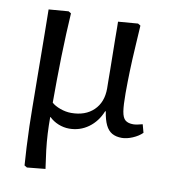

<svg xmlns="http://www.w3.org/2000/svg" viewBox="-82 -585 780 879"><g transform="rotate(10 307.5 -145.5)"><path d="M102.1 223.1 89.8 215.8Q86.9 179.7 84.5 131.8Q82 84 80.6 34.9Q79.1 -14.2 79.1 -50.8Q79.1 -67.9 78.6 -106Q78.1 -144 77.6 -194.6Q77.1 -245.1 76.7 -298.1Q76.2 -351.1 75.7 -397Q75.2 -442.9 74.7 -472.9Q74.2 -502.9 74.2 -506.8L166 -514.2L178.2 -506.8Q175.3 -462.9 173.1 -410.9Q170.9 -358.9 169.4 -303.5Q168 -248 167.5 -193.6Q167 -139.2 167 -89.8Q181.2 -76.7 207 -67.4Q232.9 -58.1 257.8 -58.1Q323.7 -58.1 362.3 -95.5Q400.9 -132.8 400.9 -196.8Q400.9 -204.6 400.4 -228.8Q399.9 -252.9 399.9 -286.4Q399.9 -319.8 398.9 -356.4Q397.9 -393.1 397.9 -425.5Q397.9 -458 397.5 -480Q397 -502 397 -506.8L488.8 -514.2L501 -506.8Q498 -456.1 495.6 -417.5Q493.2 -378.9 491.7 -348.9Q490.2 -318.8 489.5 -293.5Q488.8 -268.1 488.3 -243.7Q487.8 -219.2 487.8 -190.9Q487.8 -134.8 492.4 -106Q497.1 -77.1 510 -66.7Q522.9 -56.2 546.9 -56.2Q553.7 -56.2 564.9 -58.1Q576.2 -60.1 589.8 -64L600.1 -25.9Q583 -8.8 555.9 2.7Q528.8 14.2 505.9 14.2Q479 14.2 460.4 3.7Q441.9 -6.8 430.4 -30.5Q418.9 -54.2 413.1 -92.8H410.2Q390.1 -43 350.6 -14.4Q311 14.2 261.2 14.2Q235.4 14.2 210.7 4.2Q186 -5.9 168.9 -22.9H167Q167 16.1 168.9 53.5Q170.9 90.8 175.5 129.9Q180.2 168.9 187 214.8Z"/></g></svg>

Font: Literata
Style: Regular
Weight: 400
Designer: Latin by Veronika Burian and Jose Scaglione. Greek by Irene Vlachou. Cyrillic by Vera Evstafieva.
Foundry: TypeTogether
Version: Version 3.002